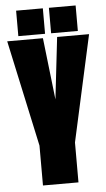

<svg xmlns="http://www.w3.org/2000/svg" viewBox="-58 -879 507 916"><g transform="rotate(-5 196.0 -421.0)"><path d="M183 -720V-842H55V-720ZM340 -720V-842H212V-720ZM280 0V-191L392 -700H239L205 -404L171 -700H0L110 -191V0Z"/></g></svg>

Font: Queering Heavy
Style: Bold
Weight: 900
Designer: Adam Naccarato
Foundry: adamnac
Version: Version 2.000;hotconv 1.0.109;makeotfexe 2.5.65596